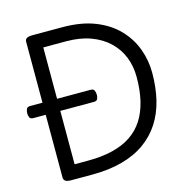

<svg xmlns="http://www.w3.org/2000/svg" viewBox="-123 -997 1115 1119"><g transform="rotate(-15 434.5 -437.5)"><path d="M169 0Q125 0 125 -28V-848Q125 -862 136 -868.5Q147 -875 169 -875H350Q464 -875 546.5 -842.5Q629 -810 682.5 -754.5Q736 -699 762 -629Q788 -559 788 -483Q788 -395 770 -320.5Q752 -246 714 -187Q676 -128 617.5 -86Q559 -44 478.5 -22Q398 0 294 0ZM213 -85H294Q378 -85 443 -101Q508 -117 555.5 -149Q603 -181 633.5 -229Q664 -277 679 -340.5Q694 -404 694 -483Q694 -548 672 -603.5Q650 -659 606 -701Q562 -743 498 -766.5Q434 -790 350 -790H213ZM51 -407Q33 -407 28 -418Q23 -429 23 -442Q23 -456 28 -468Q33 -480 51 -480H416Q433 -480 438 -468Q443 -456 443 -442Q443 -429 438 -418Q433 -407 416 -407Z"/></g></svg>

Font: Playwrite GB J
Style: Regular
Weight: 400
Designer: Veronika Burian, José Scaglione
Foundry: TypeTogether
Version: Version 1.002